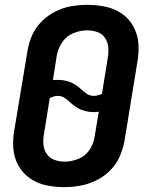

<svg xmlns="http://www.w3.org/2000/svg" viewBox="-20 -763 616 791"><path d="M244 8Q277 8 310.5 2Q344 -4 376 -19.5Q408 -35 433.5 -60.5Q459 -86 473 -118Q487 -150 493 -183L546 -508Q553 -547 550 -584.5Q547 -622 529.5 -654Q512 -686 482.5 -706.5Q453 -727 416 -735Q379 -743 341 -743Q308 -743 274.5 -737.5Q241 -732 209 -716Q177 -700 151.5 -674.5Q126 -649 112 -617Q98 -585 93 -552L39 -227Q32 -189 35 -151Q38 -113 55.5 -81.5Q73 -50 102.5 -29Q132 -8 169 0Q206 8 244 8ZM367 -368Q349 -368 335.5 -378Q322 -388 310 -399Q298 -410 283.5 -418Q269 -426 252.5 -430Q236 -434 218 -434Q208 -434 198 -433L214 -535Q219 -563 236.5 -589Q254 -615 282.5 -626.5Q311 -638 339 -638Q361 -638 381 -631Q401 -624 412.5 -607Q424 -590 426 -568.5Q428 -547 424 -525L400 -376Q392 -373 383.5 -370.5Q375 -368 367 -368ZM246 -97Q224 -97 204 -104.5Q184 -112 172.5 -129Q161 -146 159 -167Q157 -188 161 -210L185 -359Q193 -363 201.5 -365.5Q210 -368 218 -368Q236 -368 249.5 -357.5Q263 -347 275 -336Q287 -325 301.5 -317Q316 -309 333 -305Q350 -301 367 -301Q377 -301 387 -303L370 -201Q366 -172 349 -146Q332 -120 303 -108.5Q274 -97 246 -97Z"/></svg>

Font: Iosevka Sparkle
Style: Bold Italic
Weight: 700
Italic angle: -9°
Designer: Belleve Invis
Foundry: Belleve Invis
Version: Version 4.5.0; ttfautohint (v1.8.3)